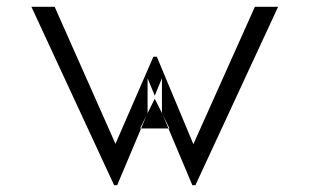

<svg xmlns="http://www.w3.org/2000/svg" viewBox="-20 -571 907 562"><path d="M72 -551 314 -29H323L393 -195H390L409 -234L412 -241V-342L433 -291L454 -342V-241L457 -234L476 -195H473L543 -29H552L794 -551H726L546 -149L439 -405H429L318 -150L140 -551ZM393 -195H473L457 -234L433 -282L409 -234Z"/></svg>

Font: Charger Static
Style: Regular
Weight: 1000
Designer: Jasper
Foundry: KineticPlasma Fonts/Cannot Into Space Fonts
Version: Version 1.1